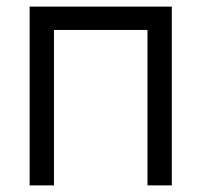

<svg xmlns="http://www.w3.org/2000/svg" viewBox="-20 -560 609 580"><path d="M69.5 0V-540H499V0H425.5V-469.5H143V0Z"/></svg>

Font: Cns Manrope
Style: Regular
Weight: 400
Designer: Mikhail Sharanda
Foundry: Mikhail Sharanda
Version: Version 4.504